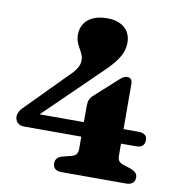

<svg xmlns="http://www.w3.org/2000/svg" viewBox="-82 -806 820 880"><g transform="rotate(10 328.5 -365.5)"><path d="M323.5 -322Q323.5 -337 328.2 -347.8Q333 -358.5 341.5 -367L447 -462.5Q460 -474.5 468 -478.2Q476 -482 484.5 -482Q495 -482 501.2 -475.2Q507.5 -468.5 507.5 -453.5L508.5 -119.5Q508.5 -103 515.8 -94.5Q523 -86 536 -82L571 -71Q586.5 -65 595 -56.8Q603.5 -48.5 603.5 -35Q603.5 -18.5 593.2 -9.2Q583 0 562 0H263.5Q222 0 222 -34.5Q222 -62 254 -71L297 -82Q310 -85.5 316.8 -94Q323.5 -102.5 323.5 -119.5ZM216.5 -441Q240.5 -463 252.2 -482Q264 -501 264 -519Q264 -534.5 258.5 -547.2Q253 -560 245.5 -572.8Q238 -585.5 232.5 -600.5Q227 -615.5 227 -635Q227 -662.5 240.5 -684.2Q254 -706 281 -718.5Q308 -731 348.5 -731Q397 -731 427 -706Q457 -681 457 -636Q457 -616 450 -594.8Q443 -573.5 423 -546.8Q403 -520 364 -483.5L86.5 -213.5L74 -243.5H578.5Q596 -243.5 607 -236Q618 -228.5 618 -211.5Q618 -176 577.5 -176H58Q37.5 -176 26.2 -187.2Q15 -198.5 15 -216.5Q15 -227 21.5 -239.2Q28 -251.5 45 -267Z"/></g></svg>

Font: Fraunces 28pt Soft Wonky
Style: Bold
Weight: 700
Version: Version 1.000;[b76b70a41]